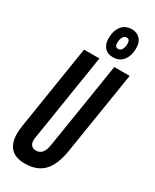

<svg xmlns="http://www.w3.org/2000/svg" viewBox="-236 -991 860 1062"><g transform="rotate(30 193.5 -460.0)"><path d="M127 10Q7 10 7 -113Q7 -134 11 -162L96 -700H194L106 -144Q101 -115 111 -99Q121 -83 144 -83Q192 -83 202 -153L289 -700H387L303 -173Q288 -78 245.5 -34Q203 10 127 10ZM254 -743Q220 -743 201 -764Q182 -785 182 -821Q182 -871 205 -900.5Q228 -930 270 -930Q303 -930 322.5 -909Q342 -888 342 -851Q342 -802 319 -772.5Q296 -743 254 -743ZM257 -797Q271 -797 279.5 -811Q288 -825 288 -849Q288 -876 267 -876Q253 -876 244.5 -861.5Q236 -847 236 -823Q236 -797 257 -797Z"/></g></svg>

Font: Georama Extra Condensed SemiBold
Style: Italic
Weight: 600
Width: 2
Italic angle: -9°
Designer: Jean-Baptiste Levee
Foundry: Production Type
Version: Version 1.000